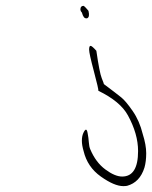

<svg xmlns="http://www.w3.org/2000/svg" viewBox="-20 -592 513 647"><path d="M255.9 -549.8Q251 -554.7 251 -560.5Q251 -572.3 261.7 -572.3Q262.7 -572.3 268.6 -566.4L277.3 -556.6L278.3 -554.7Q283.2 -534.2 273.4 -530.3Q266.6 -529.3 262.7 -534.2Q258.8 -539.1 255.9 -549.8ZM311.5 -286.1Q312.5 -291 296.4 -351.6Q280.3 -412.1 280.3 -424.8Q280.3 -437.5 285.2 -437.5Q290 -437.5 304.7 -420.9Q315.4 -346.7 322.8 -328.6Q330.1 -310.5 330.1 -308.6Q373 -276.4 388.7 -263.7Q404.3 -251 427.2 -217.8Q450.2 -184.6 460.9 -140.6Q472.7 -103.5 472.7 -75.7Q472.7 -47.9 466.8 -27.3Q451.2 22.5 408.2 34.2Q402.3 35.2 395.5 35.2Q365.2 35.2 319.8 2.9Q274.4 -29.3 261.7 -83Q255.9 -102.5 255.9 -117.7Q255.9 -132.8 260.7 -143.6Q271.5 -167 275.4 -142.6Q278.3 -127.9 279.3 -112.8Q280.3 -97.7 284.2 -88.9Q302.7 -44.9 335 -21Q367.2 2.9 391.6 2.9Q445.3 2.9 445.3 -83Q445.3 -140.6 411.1 -203.1Q385.7 -250 311.5 -286.1Z"/></svg>

Font: Dawning of a New Day
Style: Regular
Weight: 400
Designer: Kimberly Geswein
Foundry: Kimberly Geswein
Version: Version 1.002 2010